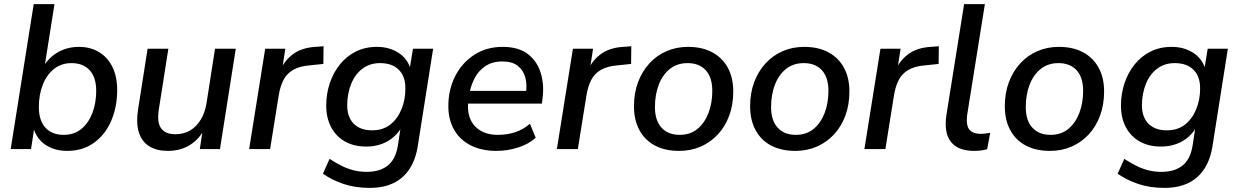

<svg xmlns="http://www.w3.org/2000/svg" viewBox="-20 -725 6026 934"><path d="M306 9Q248 9 203.5 -19Q159 -47 142 -104H147L131 0H32L144 -705H245L195 -389H184Q202 -423 228.5 -447Q255 -471 289.5 -484Q324 -497 364 -497Q420 -497 462 -471.5Q504 -446 527 -399Q550 -352 550 -287Q550 -206 521.5 -138.5Q493 -71 438 -31Q383 9 306 9ZM290 -69Q341 -69 376 -98Q411 -127 429.5 -175.5Q448 -224 448 -283Q448 -349 416 -383.5Q384 -418 328 -418Q278 -418 242.5 -389.5Q207 -361 188 -312.5Q169 -264 169 -204Q169 -139 201 -104Q233 -69 290 -69Z M796 9Q744 9 707.5 -12.5Q671 -34 656 -79.5Q641 -125 652 -195L698 -488H799L753 -195Q746 -154 752.5 -126.5Q759 -99 779.5 -85.5Q800 -72 832 -72Q875 -72 906 -91Q937 -110 957.5 -144.5Q978 -179 985 -225L1026 -488H1127L1050 0H952L968 -105H978Q953 -51 906 -21Q859 9 796 9Z M1192 0 1270 -488H1368L1350 -371H1339Q1358 -425 1402 -459Q1446 -493 1514 -497L1554 -500L1553 -414L1486 -407Q1437 -403 1406 -385Q1375 -367 1359 -336Q1343 -305 1336 -262L1294 0Z M1778 189Q1708 189 1651.5 170Q1595 151 1551 120L1583 48Q1613 67 1640.5 81Q1668 95 1698.5 103Q1729 111 1764 111Q1827 111 1865.5 81Q1904 51 1915 -14L1931 -119L1940 -118Q1924 -85 1897.5 -61Q1871 -37 1836.5 -24.5Q1802 -12 1762 -12Q1703 -12 1659.5 -36Q1616 -60 1591.5 -105Q1567 -150 1567 -212Q1567 -268 1584 -319.5Q1601 -371 1633 -411Q1665 -451 1710.5 -474Q1756 -497 1814 -497Q1873 -497 1918 -468.5Q1963 -440 1980 -383L1972 -385L1989 -488H2087L2013 -19Q2003 49 1973 95.5Q1943 142 1894.5 165.5Q1846 189 1778 189ZM1790 -91Q1843 -91 1878.5 -119Q1914 -147 1933 -193.5Q1952 -240 1952 -293Q1953 -352 1920.5 -385Q1888 -418 1829 -418Q1778 -418 1742 -390Q1706 -362 1688 -316Q1670 -270 1669 -217Q1668 -157 1700 -124Q1732 -91 1790 -91Z M2395 9Q2323 9 2270.5 -17.5Q2218 -44 2189.5 -93Q2161 -142 2161 -209Q2161 -289 2194 -354Q2227 -419 2286.5 -458Q2346 -497 2425 -497Q2503 -497 2548.5 -461.5Q2594 -426 2611 -368.5Q2628 -311 2619 -245L2616 -221H2241L2249 -283H2556L2538 -269Q2545 -313 2535.5 -348Q2526 -383 2499 -404.5Q2472 -426 2424 -426Q2375 -426 2341.5 -403.5Q2308 -381 2289.5 -346Q2271 -311 2264 -272L2260 -245Q2251 -191 2265.5 -152Q2280 -113 2315 -91Q2350 -69 2402 -69Q2447 -69 2486.5 -82Q2526 -95 2558 -123L2586 -55Q2552 -24 2500.5 -7.5Q2449 9 2395 9Z M2689 0 2767 -488H2865L2847 -371H2836Q2855 -425 2899 -459Q2943 -493 3011 -497L3051 -500L3050 -414L2983 -407Q2934 -403 2903 -385Q2872 -367 2856 -336Q2840 -305 2833 -262L2791 0Z M3284 9Q3215 9 3166 -17Q3117 -43 3090.5 -92Q3064 -141 3064 -208Q3064 -272 3083.5 -324.5Q3103 -377 3138.5 -416Q3174 -455 3222 -476Q3270 -497 3327 -497Q3396 -497 3445 -470.5Q3494 -444 3520.5 -395.5Q3547 -347 3547 -280Q3547 -216 3527.5 -163Q3508 -110 3472.5 -71.5Q3437 -33 3389 -12Q3341 9 3284 9ZM3286 -69Q3338 -69 3373 -98Q3408 -127 3426.5 -175.5Q3445 -224 3445 -283Q3445 -349 3413 -383.5Q3381 -418 3325 -418Q3274 -418 3238.5 -389.5Q3203 -361 3184.5 -312.5Q3166 -264 3166 -204Q3166 -139 3198 -104Q3230 -69 3286 -69Z M3849 9Q3780 9 3731 -17Q3682 -43 3655.5 -92Q3629 -141 3629 -208Q3629 -272 3648.5 -324.5Q3668 -377 3703.5 -416Q3739 -455 3787 -476Q3835 -497 3892 -497Q3961 -497 4010 -470.5Q4059 -444 4085.5 -395.5Q4112 -347 4112 -280Q4112 -216 4092.5 -163Q4073 -110 4037.5 -71.5Q4002 -33 3954 -12Q3906 9 3849 9ZM3851 -69Q3903 -69 3938 -98Q3973 -127 3991.5 -175.5Q4010 -224 4010 -283Q4010 -349 3978 -383.5Q3946 -418 3890 -418Q3839 -418 3803.5 -389.5Q3768 -361 3749.5 -312.5Q3731 -264 3731 -204Q3731 -139 3763 -104Q3795 -69 3851 -69Z M4185 0 4263 -488H4361L4343 -371H4332Q4351 -425 4395 -459Q4439 -493 4507 -497L4547 -500L4546 -414L4479 -407Q4430 -403 4399 -385Q4368 -367 4352 -336Q4336 -305 4329 -262L4287 0Z M4719 9Q4640 9 4605.5 -35.5Q4571 -80 4584 -166L4670 -705H4771L4685 -167Q4681 -135 4686 -114.5Q4691 -94 4707.5 -84Q4724 -74 4751 -74Q4762 -74 4773.5 -75.5Q4785 -77 4797 -79L4782 1Q4768 5 4751.5 7Q4735 9 4719 9Z M5088 9Q5019 9 4970 -17Q4921 -43 4894.5 -92Q4868 -141 4868 -208Q4868 -272 4887.5 -324.5Q4907 -377 4942.5 -416Q4978 -455 5026 -476Q5074 -497 5131 -497Q5200 -497 5249 -470.5Q5298 -444 5324.5 -395.5Q5351 -347 5351 -280Q5351 -216 5331.5 -163Q5312 -110 5276.5 -71.5Q5241 -33 5193 -12Q5145 9 5088 9ZM5090 -69Q5142 -69 5177 -98Q5212 -127 5230.5 -175.5Q5249 -224 5249 -283Q5249 -349 5217 -383.5Q5185 -418 5129 -418Q5078 -418 5042.5 -389.5Q5007 -361 4988.5 -312.5Q4970 -264 4970 -204Q4970 -139 5002 -104Q5034 -69 5090 -69Z M5644 189Q5574 189 5517.5 170Q5461 151 5417 120L5449 48Q5479 67 5506.5 81Q5534 95 5564.5 103Q5595 111 5630 111Q5693 111 5731.5 81Q5770 51 5781 -14L5797 -119L5806 -118Q5790 -85 5763.5 -61Q5737 -37 5702.5 -24.5Q5668 -12 5628 -12Q5569 -12 5525.5 -36Q5482 -60 5457.5 -105Q5433 -150 5433 -212Q5433 -268 5450 -319.5Q5467 -371 5499 -411Q5531 -451 5576.5 -474Q5622 -497 5680 -497Q5739 -497 5784 -468.5Q5829 -440 5846 -383L5838 -385L5855 -488H5953L5879 -19Q5869 49 5839 95.5Q5809 142 5760.5 165.5Q5712 189 5644 189ZM5656 -91Q5709 -91 5744.5 -119Q5780 -147 5799 -193.5Q5818 -240 5818 -293Q5819 -352 5786.5 -385Q5754 -418 5695 -418Q5644 -418 5608 -390Q5572 -362 5554 -316Q5536 -270 5535 -217Q5534 -157 5566 -124Q5598 -91 5656 -91Z"/></svg>

Font: Nunito Sans 12pt ExtraLight 12pt SemiBold
Style: Italic
Weight: 600
Italic angle: -9°
Version: Version 3.101;gftools[0.9.27]